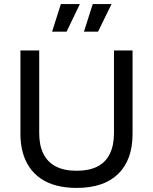

<svg xmlns="http://www.w3.org/2000/svg" viewBox="-20 -907 749 940"><path d="M355 13Q301 13 257 1.5Q213 -10 180 -32.5Q147 -55 125 -87Q103 -119 91.5 -160Q80 -201 80 -251V-660H172V-255Q172 -195 192.5 -154Q213 -113 253.5 -92Q294 -71 355 -71Q416 -71 456.5 -91.5Q497 -112 517.5 -153.5Q538 -195 538 -255V-660H629V-251Q629 -125 559 -56Q489 13 355 13ZM306 -752H235L278 -887H371ZM460 -752H391L434 -887H526Z"/></svg>

Font: Bricolage Grotesque 18pt
Style: Regular
Weight: 400
Version: Version 1.001;gftools[0.9.33.dev8+g029e19f]